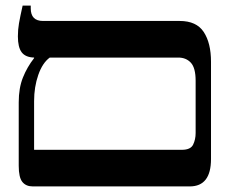

<svg xmlns="http://www.w3.org/2000/svg" viewBox="-20 -667 835 687"><path d="M97 0Q73 0 60 -16Q47 -32 47 -74V-301Q47 -352 62 -389.5Q77 -427 102 -459V-461Q71 -462 57.5 -480Q44 -498 44 -537Q44 -561 48 -584Q52 -607 61 -647H90V-637Q90 -592 134 -592H623Q683 -592 709 -552.5Q735 -513 735 -446V-98Q735 0 659 0ZM102 -131H631Q662 -131 671 -149.5Q680 -168 680 -191V-378Q680 -424 663 -442.5Q646 -461 618 -461H158Q132 -442 117 -399Q102 -356 102 -305Z"/></svg>

Font: Noto Serif Hebrew SemiCondensed SemiBold
Style: Regular
Weight: 600
Width: 4
Designer: Monotype Design Team
Foundry: Monotype Imaging Inc.
Version: Version 2.004; ttfautohint (v1.8.4.7-5d5b)